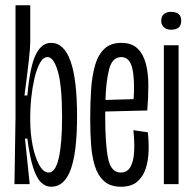

<svg xmlns="http://www.w3.org/2000/svg" viewBox="-20 -700 736 730"><path d="M175 10Q153 10 136 -6.5Q119 -23 106 -63Q93 -103 84 -173H75L93 0H35L39 -256V-680H95V-540Q95 -518 89 -465Q83 -412 73 -337H84Q94 -448 116 -492.5Q138 -537 174 -537Q273 -537 273 -258Q273 -122 249 -56Q225 10 175 10ZM165 -44Q191 -44 203.5 -99.5Q216 -155 216 -253Q216 -374 200 -428.5Q184 -483 161 -483Q144 -483 131.5 -460Q119 -437 111 -402Q103 -367 99 -329.5Q95 -292 95 -263V-242Q95 -193 104 -147.5Q113 -102 129 -73Q145 -44 165 -44Z M440 10Q399 10 375 -12Q351 -34 340 -71Q329 -108 326 -154.5Q323 -201 323 -250Q323 -309 326.5 -360.5Q330 -412 341.5 -452Q353 -492 377 -514.5Q401 -537 441 -537Q481 -537 503 -515.5Q525 -494 534.5 -458Q544 -422 544 -376Q544 -330 540 -280L380 -276Q380 -268 380 -258Q380 -151 391 -97.5Q402 -44 439 -44Q464 -44 476 -65.5Q488 -87 490 -123.5Q492 -160 487 -205L542 -197Q546 -163 545 -126.5Q544 -90 534 -59Q524 -28 501.5 -9Q479 10 440 10ZM441 -483Q407 -483 395 -437Q383 -391 381 -320L488 -323Q493 -397 483 -440Q473 -483 441 -483Z M603 0V-528H659V0ZM630 -587Q614 -587 603.5 -596Q593 -605 593 -621Q593 -638 603.5 -646.5Q614 -655 630 -655Q669 -655 669 -621Q669 -587 630 -587Z"/></svg>

Font: Bricolage Grotesque 48pt Condensed ExtraLight
Style: Regular
Weight: 200
Width: 3
Designer: Mathieu Triay
Foundry: Atelier Triay
Version: Version 1.000; ttfautohint (v1.8.4.7-5d5b);gftools[0.9.32]